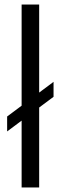

<svg xmlns="http://www.w3.org/2000/svg" viewBox="-20 -828 269 848"><path d="M11.5 -247.5V-313.5L216.5 -466.5V-400.5ZM75.5 0V-808H153V0Z"/></svg>

Font: Encode Sans SemiCondensed
Style: Regular
Weight: 400
Width: 4
Designer: Multiple Designers
Foundry: Impallari Type
Version: Version 3.002